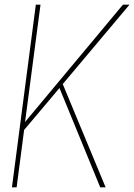

<svg xmlns="http://www.w3.org/2000/svg" viewBox="-20 -800 573 820"><path d="M431 0H408L234 -424L83 -245L51 0H31L133 -780H153L87 -279L505 -780H533L248 -441Z"/></svg>

Font: Tanohe Sans Thin
Style: Italic
Weight: 100
Designer: Village Type and Design LLC & Cristiano Sobral
Foundry: Cooper Hewitt Smithsonian Design Museum
Version: Version 1.00;September 29, 2021;FontCreator 13.0.0.2655 64-b